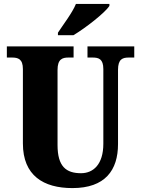

<svg xmlns="http://www.w3.org/2000/svg" viewBox="-20 -951 720 981"><path d="M276 -784V-771H355C417 -808 517 -886 539 -921V-931H368C350 -886 302 -824 276 -784ZM350 10C517 10 583 -81 583 -215V-594C583 -650 607 -657 639 -657H666V-714H427V-657H453C484 -657 508 -650 508 -598V-217C508 -110 456 -66 394 -66C318 -66 274 -100 274 -210V-594C274 -650 300 -657 330 -657H356V-714H15V-657H41C72 -657 97 -650 97 -598V-218C97 -54 202 10 350 10Z"/></svg>

Font: Noto Serif Devanagari Condensed Black
Style: Regular
Weight: 900
Width: 3
Designer: Universal Thirst, Indian Type Foundry and the Monotype Design Team
Foundry: Monotype Imaging Inc.
Version: Version 2.004